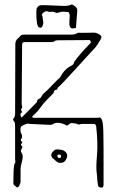

<svg xmlns="http://www.w3.org/2000/svg" viewBox="-20 -857 533 877"><path d="M56 -2Q52 -6 46.5 -9.5Q41 -13 41 -20Q41 -56 42 -74.5Q43 -93 44.5 -101Q46 -109 49 -113Q51 -116 50 -121Q49 -126 49 -130V-280Q49 -288 48 -294.5Q47 -301 41 -307Q40 -308 40 -311Q40 -314 41 -315Q49 -323 49 -337L50 -654Q50 -671 60 -680Q68 -686 72 -692Q76 -697 81 -698Q86 -699 91 -699H308Q315 -699 321 -700.5Q327 -702 333 -706Q336 -708 341 -707.5Q346 -707 350 -707Q379 -707 390.5 -707.5Q402 -708 409 -708Q420 -708 433.5 -700Q447 -692 442 -681Q434 -667 425 -653Q416 -639 404 -628Q390 -613 366 -586.5Q342 -560 316 -531.5Q290 -503 270 -482Q250 -461 243 -456Q243 -447 236 -446.5Q229 -446 227 -440Q226 -434 223 -430.5Q220 -427 216 -423L198 -405Q179 -386 164 -365Q149 -344 129 -327Q127 -325 128 -322Q129 -319 132 -319H423Q428 -319 433.5 -320Q439 -321 442 -316Q447 -309 449 -297Q451 -285 452 -256.5Q453 -228 453 -170.5Q453 -113 453 -14Q453 2 441.5 0Q430 -2 428 -9Q424 -32 424 -41.5Q424 -51 422 -65Q418 -90 423 -147Q428 -204 419 -283Q418 -285 415.5 -288Q413 -291 411 -291H356Q350 -291 344 -289Q338 -287 332 -291Q331 -292 320.5 -293.5Q310 -295 308 -295Q301 -295 293.5 -288Q286 -281 282 -285Q269 -293 251 -295.5Q233 -298 222 -290Q218 -287 212.5 -287Q207 -287 202 -287L118 -291Q114 -291 109.5 -292Q105 -293 101 -291Q94 -289 87.5 -286Q81 -283 76 -278Q74 -276 73.5 -266.5Q73 -257 75 -252Q77 -248 79 -243Q81 -238 81 -233Q81 -227 75 -219Q74 -218 75 -215.5Q76 -213 77 -212Q85 -208 79 -202Q73 -196 79 -191Q84 -187 81.5 -182.5Q79 -178 77 -173Q73 -168 77 -162Q85 -150 83.5 -136.5Q82 -123 78 -110Q74 -97 74 -86V-30Q74 -20 68 -9Q62 2 56 -2ZM81 -322Q98 -339 115 -356.5Q132 -374 149 -391Q149 -402 158 -405.5Q167 -409 170 -418Q174 -426 181.5 -432Q189 -438 196 -445Q208 -457 219.5 -469Q231 -481 243 -493Q247 -497 251.5 -500.5Q256 -504 257 -508Q275 -542 306 -557Q310 -559 313.5 -562Q317 -565 317 -569Q319 -576 334 -594.5Q349 -613 367 -632.5Q385 -652 394 -661Q396 -663 394 -668.5Q392 -674 388 -674Q353 -674 317 -673.5Q281 -673 245 -673Q233 -673 229.5 -669Q226 -665 214 -665H101Q88 -665 84.5 -663Q81 -661 81 -650L79 -384Q79 -378 81 -372Q83 -366 78 -360Q74 -356 78.5 -350.5Q83 -345 76 -340Q72 -338 74.5 -328Q77 -318 81 -322ZM255 -113Q245 -113 235.5 -121.5Q226 -130 218 -137Q210 -149 218 -160Q224 -168 230.5 -172Q237 -176 247 -174Q266 -174 276.5 -165.5Q287 -157 287 -145Q287 -138 280 -125.5Q273 -113 255 -113ZM252 -135Q257 -135 258 -139Q259 -143 259 -144Q259 -151 249 -151Q246 -152 242 -148Q241 -144 242 -142Q246 -135 252 -135ZM327 -730Q307 -724 302 -731Q297 -738 297 -744Q297 -747 297 -758.5Q297 -770 298 -778Q300 -784 298 -790.5Q296 -797 293 -802Q281 -803 269.5 -803.5Q258 -804 253 -801Q247 -800 243 -798.5Q239 -797 232 -800Q223 -805 211 -803Q202 -802 199 -804.5Q196 -807 188 -805Q181 -803 175 -796.5Q169 -790 174 -782L178 -753Q178 -746 173 -736Q168 -726 157 -733Q151 -737 148.5 -754.5Q146 -772 146 -790.5Q146 -809 147 -816Q147 -821 153.5 -827Q160 -833 165 -833Q173 -834 196.5 -833Q220 -832 244 -831Q268 -830 275 -830Q283 -830 291.5 -831.5Q300 -833 308 -837Q309 -838 321.5 -829Q334 -820 333 -809Z"/></svg>

Font: Sankofa Display
Style: Regular
Weight: 400
Designer: Batsirai Madzonga
Foundry: Batsirai Madzonga
Version: Version 1.000; ttfautohint (v1.8.4.7-5d5b)